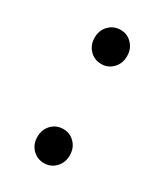

<svg xmlns="http://www.w3.org/2000/svg" viewBox="-114 -441 424 498"><g transform="rotate(30 98.0 -191.5)"><path d="M148 -340Q148 -318 134 -303.5Q120 -289 100 -289Q79 -289 65 -303.5Q51 -318 51 -340Q51 -362 65 -376.5Q79 -391 100 -391Q120 -391 134 -376.5Q148 -362 148 -340ZM148 -43Q148 -21 134 -6.5Q120 8 100 8Q79 8 65 -6.5Q51 -21 51 -43Q51 -65 65 -79.5Q79 -94 100 -94Q120 -94 134 -79.5Q148 -65 148 -43Z"/></g></svg>

Font: Kalaa
Style: Regular
Weight: 400
Version: Version 1.20 June 5, 2016